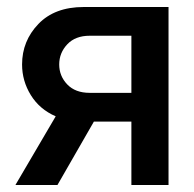

<svg xmlns="http://www.w3.org/2000/svg" viewBox="-20 -528 555 548"><path d="M355 0V-181H248L144 0H24L139 -196Q93 -216 68 -256.5Q43 -297 43 -344Q43 -411 89.5 -459.5Q136 -508 219 -508H461V0ZM236 -263H355V-426H236Q195 -426 172 -401.5Q149 -377 149 -344Q149 -311 172 -287Q195 -263 236 -263Z"/></svg>

Font: LT Superior Semi-bold
Style: Regular
Weight: 600
Designer: Daniel Lyons
Foundry: LyonsType
Version: Version 1.0